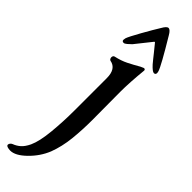

<svg xmlns="http://www.w3.org/2000/svg" viewBox="-349 -640 911 911"><g transform="rotate(45 107.0 -184.5)"><path d="M-26 275Q-26 269 -21.5 264Q-17 259 -12 257Q7 250 22.5 236.5Q38 223 51 196Q69 157 76 83.5Q83 10 83 -63V-280Q83 -343 37 -351Q33 -352 30.5 -356.5Q28 -361 28 -366Q28 -371 30.5 -374.5Q33 -378 37 -379Q73 -387 100 -400.5Q127 -414 158 -432Q174 -439 174 -439Q183 -439 183 -431Q174 -341 174 -279L175 -91Q175 -24 168.5 37.5Q162 99 142 152Q121 204 78.5 245.5Q36 287 2 287Q-9 287 -17.5 284Q-26 281 -26 275ZM148 -631Q225 -503 233 -477Q235 -469 235 -467Q235 -455 224 -455Q214 -455 191 -480Q183 -489 174.5 -500Q166 -511 157 -522L127 -559Q124 -563 122.5 -563Q121 -563 118 -559L55 -480Q46 -471 36.5 -463Q27 -455 21 -455Q10 -455 10 -465L12 -477Q17 -492 47 -545.5Q77 -599 97 -631Q111 -656 122 -656Q134 -656 148 -631Z"/></g></svg>

Font: EB Garamond Medium
Style: Regular
Weight: 500
Designer: Georg Duffner and Octavio Pardo
Foundry: Georg Duffner
Version: Version 1.000